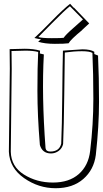

<svg xmlns="http://www.w3.org/2000/svg" viewBox="-20 -950 545 1016"><path d="M313 -682 416 -689Q459 -689 479 -676V-664Q485 -662 499 -656V-649Q504 -542 504 -412.5Q504 -283 487 -130Q477 -52 421 -3Q365 46 274.5 46Q184 46 107.5 -7.5Q31 -61 27 -147L32 -588Q32 -659 31 -690L111 -692Q158 -692 192 -682Q192 -682 191 -667L212 -662Q200 -445 221 -166Q224 -148 246 -148Q294 -148 304 -190Q308 -279 309.5 -446Q311 -613 313 -682ZM42 -585 37 -147Q39 -69 106.5 -26.5Q174 16 260 16Q346 16 397 -29Q448 -74 457 -151Q474 -292 474 -427Q474 -562 469 -669V-670Q454 -679 413 -679Q372 -679 323 -672Q322 -619 320 -449.5Q318 -280 314 -188Q309 -165 290.5 -151.5Q272 -138 250 -138Q204 -138 191 -183Q178 -339 178 -469Q178 -599 182 -674V-675Q155 -682 115 -682L41 -680H40L41 -679ZM343 -721Q322 -718 270 -718Q218 -718 182 -729Q191 -738 197 -742Q192 -743 184 -744Q168 -748 162 -749Q196 -780 255 -840.5Q314 -901 351 -930L370 -909L371 -910L452 -826Q450 -824 414 -791H415Q354 -741 343 -721ZM183 -754Q201 -748 254 -748Q307 -748 317 -750Q326 -765 369 -802.5Q412 -840 419 -847L350 -917Q322 -895 255.5 -827.5Q189 -760 183 -754Z"/></svg>

Font: Londrina Shadow
Style: Regular
Weight: 400
Designer: Marcelo Magalhaes
Foundry: Marcelo Magalhaes
Version: Version 1.001 2011